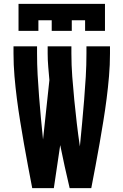

<svg xmlns="http://www.w3.org/2000/svg" viewBox="-20 -975 640 995"><path d="M147 0Q136 -58 125 -115.5Q114 -173 104 -231Q94 -289 84.5 -347Q75 -405 67.5 -463.5Q60 -522 55 -580.5Q50 -639 50 -698V-735H172V-698Q172 -642 175 -586.5Q178 -531 182.5 -475Q187 -419 192 -363.5Q197 -308 203 -252L236 -560Q233 -594 230 -629Q227 -664 227 -698V-735H350V-698Q350 -638 354.5 -577.5Q359 -517 365 -456.5Q371 -396 378 -336Q385 -276 394 -216Q400 -276 405.5 -336.5Q411 -397 416 -457Q421 -517 424.5 -577.5Q428 -638 428 -698V-735H550V-698Q550 -639 545 -580.5Q540 -522 532.5 -463.5Q525 -405 515.5 -347Q506 -289 496 -231Q486 -173 475 -115.5Q464 -58 453 0H341Q328 -56 315.5 -111.5Q303 -167 292 -223L259 0ZM76 -815V-955H524V-815H421V-870H352V-815H248V-870H179V-815Z"/></svg>

Font: Iosevka Heavy Extended
Style: Regular
Weight: 900
Width: 7
Monospace: yes
Designer: Belleve Invis
Foundry: Belleve Invis
Version: Version 32.5.0; ttfautohint (v1.8.4)